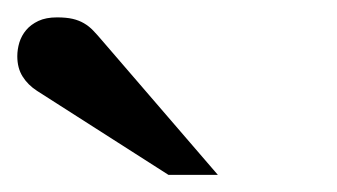

<svg xmlns="http://www.w3.org/2000/svg" viewBox="-20 -753 390 222"><path d="M174.8 -550.8 22.9 -647.9Q12.2 -654.8 6.1 -664.6Q0 -674.3 0 -688Q0 -695.8 2.4 -703.9Q4.9 -711.9 10.3 -718.3Q15.6 -724.6 24.4 -728.8Q33.2 -732.9 45.9 -732.9Q56.6 -732.9 64 -731.2Q71.3 -729.5 77.1 -726.1Q83 -722.7 87.9 -717.5Q92.8 -712.4 98.1 -706.1L231.9 -550.8Z"/></svg>

Font: BabelStone Ogham Bound
Style: Regular
Weight: 400
Designer: Andrew West
Foundry: BabelStone
Version: Version 2.02 March 14, 2022